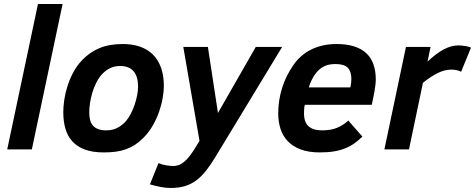

<svg xmlns="http://www.w3.org/2000/svg" viewBox="-20 -747 2375 960"><path d="M16.1 0 169.9 -727.1H293L139.2 0Z M296.4 -186Q296.4 -212.4 301 -245.6Q305.7 -278.8 316.7 -314.2Q327.6 -349.6 345.7 -384Q363.8 -418.5 391.1 -446.8Q427.7 -485.4 476.6 -506.1Q525.4 -526.9 595.2 -526.9Q641.6 -526.9 679.4 -513.9Q717.3 -501 743.9 -474.9Q770.5 -448.7 784.9 -409.2Q799.3 -369.6 799.3 -316.9Q799.3 -293 793.9 -260Q788.6 -227.1 776.6 -191.7Q764.6 -156.2 744.9 -121.1Q725.1 -85.9 696.3 -57.1Q675.8 -36.6 654.8 -22.9Q633.8 -9.3 609.9 -0.7Q585.9 7.8 558.6 11.5Q531.2 15.1 498 15.1Q443.4 15.1 405 1Q366.7 -13.2 342.5 -39.3Q318.4 -65.4 307.4 -102.5Q296.4 -139.6 296.4 -186ZM426.3 -184.1Q426.3 -163.1 430.7 -146.5Q435.1 -129.9 445.1 -118.7Q455.1 -107.4 471.4 -101.3Q487.8 -95.2 511.2 -95.2Q543 -95.2 567.1 -107.9Q591.3 -120.6 610.4 -142.1Q623.5 -157.7 634.8 -179.7Q646 -201.7 653.8 -225.3Q661.6 -249 666 -272.2Q670.4 -295.4 670.4 -314Q670.4 -363.8 648.2 -390.4Q626 -417 580.1 -417Q549.3 -417 524.9 -403.3Q500.5 -389.6 482.4 -367.2Q469.7 -351.1 459.2 -329.1Q448.7 -307.1 441.4 -282.7Q434.1 -258.3 430.2 -232.9Q426.3 -207.5 426.3 -184.1Z M772.5 68.8Q792.5 76.7 811.8 79.8Q831.1 83 846.7 83Q860.4 83 873.5 78.4Q886.7 73.7 900.4 62.5Q914.1 51.3 928.5 32.7Q942.9 14.2 959.5 -13.2L977.5 -43L896.5 -512.2H1019.5L1069.8 -182.1L1258.8 -512.2H1390.6L1058.6 35.2Q1033.7 76.7 1010.3 106.4Q986.8 136.2 960.7 155.5Q934.6 174.8 903.6 183.8Q872.6 192.9 832.5 192.9Q809.1 192.9 782.5 187.7Q755.9 182.6 729.5 174.8Z M1503.9 -223.1Q1501.5 -211.9 1500.7 -200.9Q1500 -189.9 1500 -181.2Q1500 -135.7 1522.9 -115.5Q1545.9 -95.2 1589.8 -95.2Q1634.3 -95.2 1665 -107.9Q1695.8 -120.6 1721.7 -144L1792 -64Q1772.9 -45.4 1752.7 -30.8Q1732.4 -16.1 1707.3 -5.9Q1682.1 4.4 1650.9 9.8Q1619.6 15.1 1579.1 15.1Q1522.5 15.1 1482.9 0Q1443.4 -15.1 1418.5 -41.5Q1393.6 -67.9 1382.3 -103.5Q1371.1 -139.2 1371.1 -180.2Q1371.1 -245.1 1390.6 -307.6Q1410.2 -370.1 1449.7 -425.8Q1465.8 -448.2 1487.1 -466.8Q1508.3 -485.4 1534.9 -498.8Q1561.5 -512.2 1593.3 -519.5Q1625 -526.9 1662.1 -526.9Q1713.4 -526.9 1750.5 -515.1Q1787.6 -503.4 1811.8 -480.7Q1835.9 -458 1847.4 -424.8Q1858.9 -391.6 1858.9 -349.1Q1858.9 -338.4 1856.9 -321Q1855 -303.7 1852.1 -288.1L1838.9 -223.1ZM1731.9 -310.1Q1734.4 -322.3 1735.6 -332.3Q1736.8 -342.3 1736.8 -352.1Q1736.8 -389.6 1719 -408.2Q1701.2 -426.8 1656.7 -426.8Q1623 -426.8 1599.9 -415Q1576.7 -403.3 1560.1 -381.8Q1548.8 -367.7 1539.3 -348.6Q1529.8 -329.6 1523.9 -310.1Z M2285.6 -388.2Q2278.8 -392.1 2266.1 -395.5Q2253.4 -398.9 2236.8 -398.9Q2203.1 -398.9 2168.7 -381.8Q2134.3 -364.7 2094.7 -333L2024.9 0H1901.9L2009.8 -512.2H2132.8L2117.7 -439Q2159.2 -478.5 2197.3 -499.3Q2235.4 -520 2272 -520Q2280.8 -520 2290.3 -519Q2299.8 -518.1 2308.3 -516.6Q2316.9 -515.1 2323.7 -513.2Q2330.6 -511.2 2335 -508.8Z"/></svg>

Font: Lorenzo Sans
Style: Bold Italic
Weight: 700
Italic angle: -12°
Foundry: Intel Corporation
Version: Version 1.00; ttfautohint (v1.5)